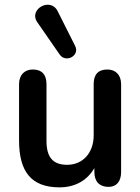

<svg xmlns="http://www.w3.org/2000/svg" viewBox="-20 -796 603 826"><path d="M236 10C302 10 355 -19 386 -73V-56C386 -15 408 8 447 8C481 8 501 -15 501 -56V-434C501 -475 476 -497 442 -497C402 -497 383 -475 383 -434V-214C383 -138 336 -87 269 -87C207 -87 180 -120 180 -190V-434C180 -475 160 -497 121 -497C87 -497 62 -475 62 -434V-192C62 -58 114 10 236 10ZM140 -701 237 -561C263 -524 325 -556 303 -599L228 -748C197 -810 102 -756 140 -701Z"/></svg>

Font: SN Pro SemiBold
Style: Regular
Weight: 600
Designer: Tobias Whetton
Foundry: Supernotes
Version: Version 1.003;Glyphs 3.3 (3324)